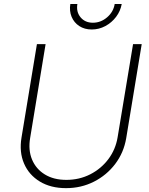

<svg xmlns="http://www.w3.org/2000/svg" viewBox="-20 -954 766 985"><path d="M318.8 11.2Q240.2 11.2 184.3 -22.7Q128.4 -56.6 103.3 -115.2Q78.1 -173.8 90.3 -248L169.4 -727.5H213.9L134.8 -247.1Q124 -184.6 144.3 -135.7Q164.6 -86.9 210 -59.1Q255.4 -31.2 320.3 -31.2Q387.2 -31.2 443.1 -59.8Q499 -88.4 536.1 -137.9Q573.2 -187.5 583.5 -250.5L662.6 -727.5H707L627.4 -244.6Q614.7 -170.4 571 -112.8Q527.3 -55.2 461.9 -22Q396.5 11.2 318.8 11.2ZM450.7 -802.7Q413.6 -802.7 386.7 -820.3Q359.9 -837.9 347.4 -867.7Q335 -897.5 340.8 -933.6H377Q370.1 -893.1 393.3 -865.2Q416.5 -837.4 456.5 -837.4Q497.1 -837.4 529.5 -865.2Q562 -893.1 568.4 -933.6H604.5Q598.1 -897.5 575.7 -867.7Q553.2 -837.9 520.5 -820.3Q487.8 -802.7 450.7 -802.7Z"/></svg>

Font: Inter Extra Light
Style: Italic
Weight: 200
Italic angle: -9.39999°
Designer: Rasmus Andersson
Foundry: rsms
Version: Version 4.000;git-3c8e0fc